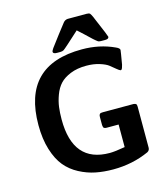

<svg xmlns="http://www.w3.org/2000/svg" viewBox="-133 -1017 999 1143"><g transform="rotate(-15 366.5 -446.0)"><path d="M254 -748Q254 -753 264 -768Q274 -782 317.5 -839Q361 -896 364 -899Q375 -913 392 -914H509Q524 -914 529 -908.5Q534 -903 543 -883Q546 -876 547 -873Q598 -754 598 -749Q598 -735 575 -735H553Q547 -735 544 -735.5Q541 -736 537 -736.5Q533 -737 529 -740.5Q525 -744 520 -747.5Q515 -751 506 -759.5Q497 -768 487.5 -777Q478 -786 461 -802Q444 -818 426 -834Q330 -746 320 -740Q312 -735 298 -735H278Q254 -735 254 -748ZM60 -348Q60 -717 426 -717Q535 -717 625 -675Q648 -665 648 -654Q648 -648 634 -567Q629 -544 622 -538L617 -537Q610 -539 594.5 -552Q579 -565 561.5 -579Q544 -593 507.5 -604.5Q471 -616 426 -616Q370 -616 328 -599Q286 -582 262.5 -556.5Q239 -531 225 -493Q211 -455 206.5 -420.5Q202 -386 202 -344Q202 -78 428 -78Q460 -78 522 -89V-228H448Q437 -228 432 -232Q427 -236 426 -250V-300Q426 -311 429.5 -316Q433 -321 437.5 -322Q442 -323 451 -323H639Q650 -322 654.5 -318Q659 -314 659 -302V-49Q659 -32 644 -24Q542 22 424 22Q365 22 315 12Q265 2 216.5 -23.5Q168 -49 134.5 -89.5Q101 -130 80.5 -196Q60 -262 60 -348Z"/></g></svg>

Font: CMU Sans Serif
Style: Bold
Weight: 700
Version: Version 0.7.0